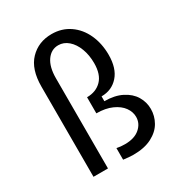

<svg xmlns="http://www.w3.org/2000/svg" viewBox="-183 -903 966 1033"><g transform="rotate(-30 300.0 -386.5)"><path d="M335 -67Q394 -67 427 -95.5Q460 -124 460 -165Q460 -196 440 -224Q420 -252 380 -270Q340 -288 284 -288V-388Q340 -388 374.5 -423Q409 -458 409 -528Q409 -578 393.5 -619Q378 -660 350.5 -684Q323 -708 289 -708Q245 -708 217.5 -669Q190 -630 190 -560V0H100V-560Q100 -668 153 -723Q206 -778 288 -778Q351 -778 399 -745Q447 -712 473 -655Q499 -598 499 -528Q499 -444 458.5 -398.5Q418 -353 354 -353V-323Q417 -323 461.5 -300.5Q506 -278 528 -241.5Q550 -205 550 -162Q550 -119 528.5 -81Q507 -43 461 -19Q415 5 346 5Q321 5 284 0V-72Q307 -67 335 -67Z"/></g></svg>

Font: Sligoil Micro
Style: Regular
Weight: 400
Designer: Ariel Martín Pérez
Foundry: Igor Stepanchenko
Version: Version 1.001